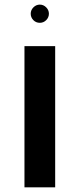

<svg xmlns="http://www.w3.org/2000/svg" viewBox="-20 -804 342 824"><path d="M85 -606H216.8V0H85ZM111.8 -745.1Q111.8 -760.7 123.5 -772.5Q135.3 -784.2 150.9 -784.2Q166.5 -784.2 178.2 -772.5Q189.9 -760.7 189.9 -745.1Q189.9 -729.5 178.5 -717.8Q167 -706.1 150.9 -706.1Q134.3 -706.1 123 -717.8Q111.8 -729.5 111.8 -745.1Z"/></svg>

Font: Arial
Style: Bold
Weight: 700
Designer: Steve Matteson
Foundry: Ascender Corporation
Version: Version 2.00.3